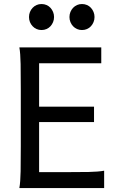

<svg xmlns="http://www.w3.org/2000/svg" viewBox="-20 -953 606 973"><path d="M456.5 -412.6V-334.5H178.2V-80.6H307.1Q379.9 -80.6 429.2 -81.5Q478.5 -82.5 507.8 -87.9V0H78.1Q83.5 -29.3 84.5 -84.7Q85.4 -140.1 85.4 -212.4V-500.5Q85.4 -572.8 84.5 -628.2Q83.5 -683.6 78.1 -712.9H493.2V-632.3H178.2V-412.6ZM127 -866.7Q127 -880.4 131.8 -892.3Q136.7 -904.3 145.3 -913.3Q153.8 -922.4 165.3 -927.5Q176.8 -932.6 190.4 -932.6Q204.1 -932.6 215.8 -927.5Q227.5 -922.4 235.8 -913.3Q244.1 -904.3 249 -892.3Q253.9 -880.4 253.9 -866.7Q253.9 -853 249 -841.1Q244.1 -829.1 235.8 -820.1Q227.5 -811 215.8 -805.9Q204.1 -800.8 190.4 -800.8Q176.8 -800.8 165.3 -805.9Q153.8 -811 145.3 -820.1Q136.7 -829.1 131.8 -841.1Q127 -853 127 -866.7ZM332 -866.7Q332 -880.4 336.9 -892.3Q341.8 -904.3 350.3 -913.3Q358.9 -922.4 370.4 -927.5Q381.8 -932.6 395.5 -932.6Q409.2 -932.6 420.9 -927.5Q432.6 -922.4 440.9 -913.3Q449.2 -904.3 454.1 -892.3Q459 -880.4 459 -866.7Q459 -853 454.1 -841.1Q449.2 -829.1 440.9 -820.1Q432.6 -811 420.9 -805.9Q409.2 -800.8 395.5 -800.8Q381.8 -800.8 370.4 -805.9Q358.9 -811 350.3 -820.1Q341.8 -829.1 336.9 -841.1Q332 -853 332 -866.7Z"/></svg>

Font: Andika FrenchTight
Style: Regular
Weight: 400
Designer: Victor Gaultney, Annie Olsen, Julie Remington, Don Collingsworth, Eric Hays, Becca Hirsbrunner
Foundry: SIL International
Version: Version 5.000 ; Dig1 Dig4Opn Dig7 LnSpcTght